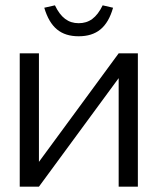

<svg xmlns="http://www.w3.org/2000/svg" viewBox="-20 -700 590 720"><path d="M54 0H126L425 -407V0H497V-500H425L126 -93V-500H54ZM146 -671 186 -680C208 -634 236 -613 275 -613C314 -613 342 -633 365 -680L404 -671C383 -597 342 -564 275 -564C208 -564 168 -597 146 -671Z"/></svg>

Font: LT Wave Alt Light
Style: Regular
Weight: 300
Designer: Daniel Lyons
Version: Version 2.5 (Glyphs App)